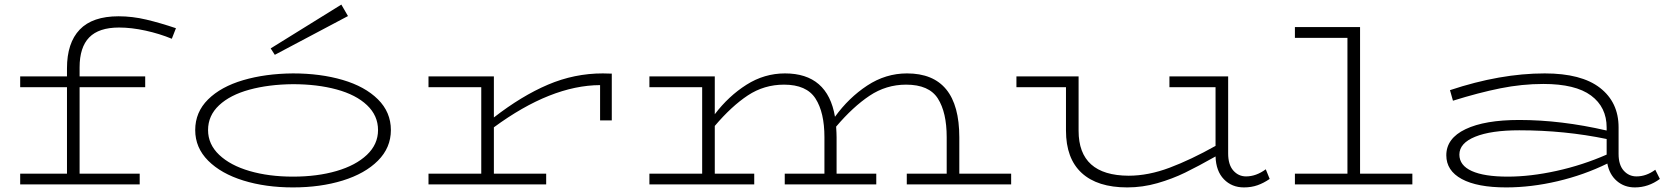

<svg xmlns="http://www.w3.org/2000/svg" viewBox="-20 -804 7271 837"><path d="M327 -510V-471H613V-424H327V-47H589V0H68V-47H272V-424H68V-471H272V-506Q272 -617 327.5 -675Q383 -733 497 -733Q557 -733 618 -718.5Q679 -704 747 -681L729 -635Q676 -657 614.5 -670.5Q553 -684 499 -684Q411 -684 369 -641Q327 -598 327 -510Z M831 -237Q831 -315 887 -370.5Q943 -426 1040 -454.5Q1137 -483 1257 -484Q1377 -484 1474 -455.5Q1571 -427 1627.5 -371Q1684 -315 1684 -237Q1684 -160 1627.5 -103.5Q1571 -47 1474 -17Q1377 13 1257 13Q1138 13 1041 -17Q944 -47 887.5 -103.5Q831 -160 831 -237ZM1628 -237Q1628 -300 1580 -345.5Q1532 -391 1447.5 -414Q1363 -437 1257 -437Q1151 -436 1067 -413Q983 -390 935 -345Q887 -300 887 -237Q887 -175 935.5 -129Q984 -83 1068 -58.5Q1152 -34 1257 -34Q1363 -34 1447 -58.5Q1531 -83 1579.5 -129Q1628 -175 1628 -237ZM1178 -565 1497 -734 1468 -784 1160 -593Z M2647 -483V-279H2596V-433Q2382 -432 2133 -249V-47H2361V0H1848V-47H2078V-424H1848V-471H2133V-292Q2254 -386 2369 -435Q2484 -484 2608 -484Z M4388 -47V0H3933V-47H4107V-206Q4107 -314 4068.5 -374.5Q4030 -435 3930 -435Q3843 -435 3770.5 -386.5Q3698 -338 3625 -252Q3627 -222 3627 -205V-47H3800V0H3401V-47H3574V-206Q3574 -314 3535 -374.5Q3496 -435 3398 -435Q3311 -435 3240 -388Q3169 -341 3096 -255V-47H3268V0H2811V-47H3041V-424H2811V-471H3096V-306Q3156 -385 3234 -434.5Q3312 -484 3402 -484Q3588 -484 3620 -295Q3680 -378 3760.5 -431Q3841 -484 3934 -484Q4162 -484 4162 -205V-47Z M5515 -24Q5489 -6 5462 3.5Q5435 13 5403 13Q5350 13 5315.5 -22.5Q5281 -58 5279 -122Q5203 -79 5146.5 -51.5Q5090 -24 5025.5 -5.5Q4961 13 4894 13Q4764 13 4695.5 -50Q4627 -113 4627 -235V-424H4411V-471H4682V-234Q4682 -39 4900 -38Q4986 -38 5079 -73Q5172 -108 5279 -168V-424H5078V-471H5334V-135Q5334 -86 5356.5 -60.5Q5379 -35 5412 -35Q5456 -35 5498 -66Z M6137 -47V0H5625V-47H5854V-639H5625V-686H5909V-47Z M7216 -24Q7166 13 7107 13Q7061 13 7028.5 -15Q6996 -43 6987 -91Q6885 -41 6770 -14Q6655 13 6546 13Q6420 13 6352.5 -23.5Q6285 -60 6285 -127Q6285 -201 6369 -241Q6453 -281 6603 -281Q6785 -281 6984 -235V-248Q6984 -337 6916 -387.5Q6848 -438 6708 -438Q6615 -438 6520.5 -419Q6426 -400 6314 -365L6301 -411Q6520 -484 6714 -484Q6874 -484 6955 -421Q7036 -358 7036 -249V-133Q7036 -85 7058.5 -60Q7081 -35 7114 -35Q7157 -35 7196 -64ZM6553 -34Q6652 -34 6765.5 -59Q6879 -84 6984 -130V-198Q6801 -236 6603 -236Q6480 -236 6411 -208Q6342 -180 6342 -130Q6342 -83 6396 -58.5Q6450 -34 6553 -34Z"/></svg>

Font: BioRhyme Expanded Light
Style: Regular
Weight: 300
Width: 7
Designer: Aoife Mooney
Foundry: Aoife Mooney Type
Version: Version 1.000